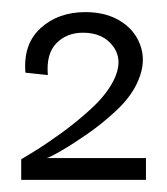

<svg xmlns="http://www.w3.org/2000/svg" viewBox="-20 -704 276 317"><path d="M15 -407V-441Q15 -441 34 -452.5Q53 -464 79.5 -483Q106 -502 130.5 -524.5Q155 -547 167 -570Q184 -603 167.5 -626.5Q151 -650 117 -650Q90 -650 73 -632.5Q56 -615 59 -580L22 -584Q18 -631 47 -657.5Q76 -684 121 -684Q157 -684 181.5 -667.5Q206 -651 213.5 -623.5Q221 -596 205 -564Q194 -542 171.5 -521Q149 -500 124.5 -483Q100 -466 81 -455Q62 -444 57 -443H221V-407Z"/></svg>

Font: Darker Grotesque Light Medium
Style: Regular
Weight: 500
Version: Version 1.000;gftools[0.9.28]